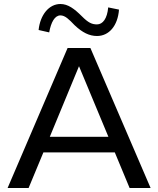

<svg xmlns="http://www.w3.org/2000/svg" viewBox="-20 -940 790 960"><path d="M432 -700H318L18 0H123L197 -178H554L628 0H733ZM575 -892 521 -903C516 -847 494 -818 465 -818C439 -818 421 -827 390 -858C352 -896 320 -920 282 -920C225 -920 181 -866 173 -790L226 -778C235 -829 254 -863 282 -863C306 -863 325 -843 353 -814C392 -777 427 -760 465 -760C525 -760 569 -811 575 -892ZM229 -256 375 -609 522 -256Z"/></svg>

Font: Gully
Style: Regular
Weight: 400
Designer: jaikishan Patel
Foundry: MagicType
Version: Version 1.000;Glyphs 3.2 (3242)